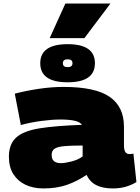

<svg xmlns="http://www.w3.org/2000/svg" viewBox="-20 -1048 786 1078"><path d="M30 -168Q30 -239 71 -276Q112 -313 202.5 -327.5Q293 -342 440 -347Q430 -363 399 -370Q368 -377 319 -377Q273 -377 212.5 -369Q152 -361 97 -346L63 -522Q123 -538 196 -549Q269 -560 336 -560Q515 -560 595.5 -504.5Q676 -449 676 -336V-234Q676 -204 684.5 -193.5Q693 -183 706 -183Q711 -183 717.5 -183.5Q724 -184 729 -186L746 -26Q721 -10 687.5 0Q654 10 613 10Q558 10 521.5 -8Q485 -26 466 -66Q413 -30 355.5 -10Q298 10 223 10Q168 10 124.5 -10Q81 -30 55.5 -69.5Q30 -109 30 -168ZM270 -179Q270 -153 284 -142.5Q298 -132 321 -132Q345 -132 382 -141.5Q419 -151 444 -170V-231Q379 -231 341 -227.5Q303 -224 286.5 -213Q270 -202 270 -179ZM360 -586Q206 -586 206 -693Q206 -800 360 -800Q513 -800 513 -693Q513 -586 360 -586ZM360 -671Q387 -671 387 -693Q387 -715 360 -715Q333 -715 333 -693Q333 -671 360 -671ZM259 -834 347 -1028H600L454 -834Z"/></svg>

Font: Georama Expanded Black
Style: Regular
Weight: 900
Width: 7
Designer: Jean-Baptiste Levee
Foundry: Production Type
Version: Version 1.000